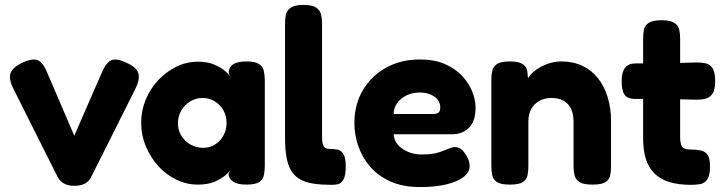

<svg xmlns="http://www.w3.org/2000/svg" viewBox="-20 -740 2934 778"><path d="M281 13Q257 13 240 4Q223 -5 213 -24L33 -383Q15 -419 22.5 -442.5Q30 -466 68 -485Q106 -503 128.5 -497.5Q151 -492 169 -451L281 -190L393 -447Q412 -490 434 -497Q456 -504 496 -484Q537 -465 541.5 -439.5Q546 -414 529 -381L350 -24Q341 -5 324 4Q307 13 281 13Z M978 8Q941 8 923.5 -5Q906 -18 906 -37L916 -54Q910 -44 893 -29.5Q876 -15 849 -3.5Q822 8 782 8Q736 8 694.5 -12Q653 -32 621 -67.5Q589 -103 570.5 -148Q552 -193 552 -243Q552 -292 570.5 -336.5Q589 -381 621.5 -415.5Q654 -450 695 -470Q736 -490 782 -490Q819 -490 845 -479.5Q871 -469 888.5 -455Q906 -441 915 -428L907 -442Q906 -466 923.5 -478.5Q941 -491 979 -491Q1015 -491 1030.5 -480Q1046 -469 1049.5 -451Q1053 -433 1053 -413V-68Q1053 -49 1049.5 -31Q1046 -13 1030.5 -2.5Q1015 8 978 8ZM804 -141Q830 -141 851.5 -154.5Q873 -168 885.5 -191Q898 -214 898 -242Q898 -271 885 -293.5Q872 -316 850 -329.5Q828 -343 802 -343Q773 -343 750.5 -329Q728 -315 714.5 -292Q701 -269 701 -240Q701 -213 714.5 -190.5Q728 -168 751.5 -154.5Q775 -141 804 -141Z M1325 9Q1284 9 1252.5 4.5Q1221 0 1198.5 -12Q1176 -24 1162 -45Q1148 -66 1141.5 -99.5Q1135 -133 1135 -182V-644Q1135 -664 1138.5 -681Q1142 -698 1158 -709Q1174 -720 1210 -720Q1246 -720 1261.5 -709Q1277 -698 1281 -681Q1285 -664 1285 -644V-189Q1285 -173 1286.5 -162.5Q1288 -152 1292.5 -146Q1297 -140 1305 -138Q1313 -136 1326 -136Q1338 -136 1350.5 -133Q1363 -130 1372 -115Q1381 -100 1381 -65Q1381 -29 1372 -13Q1363 3 1350.5 6Q1338 9 1325 9Z M1682 18Q1612 18 1561.5 -5Q1511 -28 1479 -65.5Q1447 -103 1431.5 -149Q1416 -195 1416 -241Q1416 -316 1450 -374Q1484 -432 1544 -465.5Q1604 -499 1682 -499Q1740 -499 1782.5 -480.5Q1825 -462 1852.5 -432.5Q1880 -403 1893.5 -369Q1907 -335 1907 -304Q1907 -249 1880.5 -222.5Q1854 -196 1813 -196H1575Q1577 -170 1593.5 -152Q1610 -134 1635 -124Q1660 -114 1688 -114Q1712 -114 1730 -116.5Q1748 -119 1761 -123.5Q1774 -128 1785 -132.5Q1796 -137 1804.5 -140Q1813 -143 1821 -144Q1836 -145 1848.5 -135.5Q1861 -126 1871 -107Q1878 -96 1880.5 -86Q1883 -76 1883 -66Q1883 -42 1858.5 -23Q1834 -4 1789.5 7Q1745 18 1682 18ZM1575 -278H1733Q1749 -278 1756.5 -283.5Q1764 -289 1764 -305Q1764 -323 1753 -336.5Q1742 -350 1723.5 -357.5Q1705 -365 1681 -365Q1650 -365 1626 -353Q1602 -341 1588.5 -321Q1575 -301 1575 -278Z M2046 8Q2009 8 1993.5 -2.5Q1978 -13 1974.5 -30.5Q1971 -48 1971 -67V-419Q1971 -438 1975 -454.5Q1979 -471 1994.5 -481Q2010 -491 2047 -491Q2079 -491 2094 -482.5Q2109 -474 2113.5 -462Q2118 -450 2118 -439.5Q2118 -429 2120 -425L2114 -406Q2116 -421 2129.5 -436.5Q2143 -452 2163.5 -464.5Q2184 -477 2207.5 -484Q2231 -491 2254 -491Q2302 -491 2339.5 -473.5Q2377 -456 2403 -423Q2429 -390 2442.5 -345.5Q2456 -301 2456 -248V-66Q2456 -47 2452.5 -29.5Q2449 -12 2433.5 -2Q2418 8 2381 8Q2343 8 2327.5 -2.5Q2312 -13 2308 -30.5Q2304 -48 2304 -67V-248Q2304 -278 2294 -299Q2284 -320 2264 -331.5Q2244 -343 2215 -343Q2186 -343 2165 -331Q2144 -319 2132.5 -298Q2121 -277 2121 -248V-66Q2121 -47 2117.5 -29.5Q2114 -12 2098.5 -2Q2083 8 2046 8Z M2781 9Q2730 9 2693.5 -2Q2657 -13 2633 -36Q2609 -59 2597.5 -94.5Q2586 -130 2586 -179V-585Q2586 -605 2589.5 -621Q2593 -637 2609 -647.5Q2625 -658 2661 -658Q2697 -658 2713 -647Q2729 -636 2732.5 -619Q2736 -602 2736 -582V-185Q2736 -169 2738.5 -158.5Q2741 -148 2746 -143Q2751 -138 2760 -136Q2769 -134 2782 -134Q2804 -134 2821 -130Q2838 -126 2847.5 -112Q2857 -98 2857 -65Q2857 -29 2846 -13Q2835 3 2817.5 6Q2800 9 2781 9ZM2555 -483H2665L2803 -487Q2822 -487 2839 -483.5Q2856 -480 2867 -464Q2878 -448 2878 -411Q2878 -377 2867.5 -361Q2857 -345 2840 -340.5Q2823 -336 2803 -336L2672 -339H2551Q2522 -340 2510.5 -356.5Q2499 -373 2499 -412Q2499 -448 2513 -465.5Q2527 -483 2555 -483Z"/></svg>

Font: Fredoka SemiBold
Style: Regular
Weight: 600
Designer: Ben Nathan
Foundry: Milena B. Brandão, Ben Nathan
Version: Version 2.001